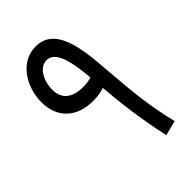

<svg xmlns="http://www.w3.org/2000/svg" viewBox="-207 -759 850 850"><g transform="rotate(-45 217.5 -334.5)"><path d="M315 9 385 -9C353 -143 345 -230 333 -383C322 -534 304 -678 183 -678C87 -678 27 -581 27 -485C27 -384 94 -326 195 -327C220 -327 241 -330 264 -338C273 -240 282 -144 315 9ZM100 -491C100 -541 127 -601 175 -601C230 -601 249 -517 258 -409C241 -404 225 -402 206 -402C135 -402 100 -434 100 -491Z"/></g></svg>

Font: Noto Sans Arabic UI Cn
Style: Regular
Weight: 400
Width: 3
Designer: Monotype Design Team, Nadine Chahine and Nizar Qandah
Foundry: Monotype Imaging Inc.
Version: Version 2.010